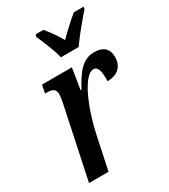

<svg xmlns="http://www.w3.org/2000/svg" viewBox="-188 -856 832 946"><g transform="rotate(-30 227.5 -383.0)"><path d="M223 -606H324C357 -654 409 -715 442 -753L445 -766H389C360 -743 315 -701 283 -669C266 -701 236 -742 216 -766H172L168 -753C185 -715 212 -652 223 -606ZM33 0H144L182 -179C214 -332 278 -475 332 -475C358 -475 365 -442 363 -389C423 -389 455 -422 455 -476C455 -518 430 -546 377 -546C308 -546 270 -490 231 -417H226L245 -536H75L66 -490H80C102 -490 125 -485 125 -454C125 -436 121 -413 114 -383Z"/></g></svg>

Font: Noto Serif Condensed Semi
Style: Italic
Weight: 600
Width: 3
Italic angle: -12°
Designer: Monotype Design Team
Foundry: Monotype Imaging Inc.
Version: Version 1.901